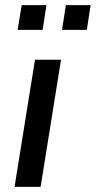

<svg xmlns="http://www.w3.org/2000/svg" viewBox="-20 -732 375 752"><path d="M37 0 117 -498H219L139 0ZM223 -615 238 -712H335L320 -615ZM49 -615 65 -712H162L147 -615Z"/></svg>

Font: Nunito Sans 7pt Condensed SemiBold
Style: Italic
Weight: 600
Width: 3
Italic angle: -9°
Designer: Vernon Adams
Foundry: Vernon Adams
Version: Version 3.101;gftools[0.9.27]